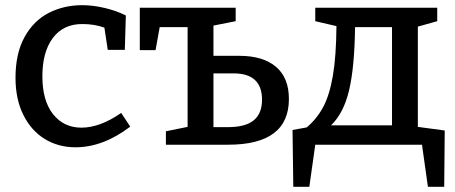

<svg xmlns="http://www.w3.org/2000/svg" viewBox="-20 -560 1760 743"><path d="M484 -70Q379 10 272 10Q206 10 153.5 -22Q101 -54 70.5 -115Q40 -176 40 -259Q40 -354 75.5 -417.5Q111 -481 169.5 -510.5Q228 -540 298 -540Q340 -540 386 -529Q432 -518 467 -500L463 -367H397L384 -453Q346 -467 298 -467Q225 -467 184.5 -413Q144 -359 144 -265Q144 -170 185.5 -118Q227 -66 295 -66Q367 -66 449 -123Z M906 -344Q998 -344 1048 -301.5Q1098 -259 1098 -177Q1098 0 863 0H622V-52L706 -69V-455H598L582 -366H521V-530H892V-478L806 -461V-344ZM862 -68Q930 -68 962 -94.5Q994 -121 994 -174Q994 -276 884 -276H806V-68Z M1597 -69 1701 -55 1699 163H1636L1613 0H1200L1177 163H1115L1112 -57L1167 -67Q1206 -100 1230.5 -145.5Q1255 -191 1268 -266Q1281 -341 1282 -459L1200 -478V-530H1672V-478L1597 -457ZM1354 -455Q1352 -300 1331 -211Q1310 -122 1261 -75H1497V-455Z"/></svg>

Font: Bitter Pro Medium
Style: Regular
Weight: 500
Designer: Sol Matas, and Bitter project Authors
Foundry: Sol Matas
Version: Version 1.010